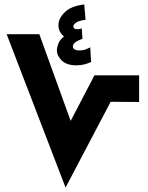

<svg xmlns="http://www.w3.org/2000/svg" viewBox="-20 -844 666 864"><path d="M478 -386 275 0 10 -690H157L298 -300L405 -505H606V-385ZM390 -565 386 -631Q379 -627 366 -622Q353 -617 338 -617Q308 -617 308 -635Q308 -655 351 -669L348 -716Q310 -706 310 -726Q310 -733 322 -742Q334 -751 365 -755L359 -824Q300 -817 271.5 -789Q243 -761 243 -731Q243 -700 268 -680Q249 -665 242.5 -647.5Q236 -630 236 -618Q236 -593 258 -571.5Q280 -550 324 -550Q344 -550 360.5 -554.5Q377 -559 390 -565Z"/></svg>

Font: Noto Sans Arabic SemiCondensed Extra
Style: Regular
Weight: 800
Width: 4
Designer: Nadine Chahine - Monotype Design Team
Foundry: Monotype Imaging Inc.
Version: Version 1.902